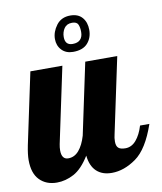

<svg xmlns="http://www.w3.org/2000/svg" viewBox="-89 -779 718 851"><g transform="rotate(-10 269.5 -353.5)"><path d="M200 -622Q200 -654 222 -683.5Q244 -713 285 -713Q320 -713 338.5 -691.5Q357 -670 357 -636Q357 -600 335.5 -576Q314 -552 270 -552Q238 -552 219 -572Q200 -592 200 -622ZM320 -633Q320 -654 314 -667Q308 -680 287 -680Q263 -680 251.5 -663Q240 -646 240 -624Q240 -587 274 -587Q297 -587 308.5 -599Q320 -611 320 -633ZM-8 -114Q-8 -139 0 -179L68 -500H212L140 -160Q137 -145 137 -132Q137 -91 167 -91Q195 -91 215 -114.5Q235 -138 247 -179L315 -500H459L387 -160Q383 -145 383 -128Q383 -108 392.5 -99.5Q402 -91 424 -91Q452 -91 472.5 -115Q493 -139 505 -179H547Q510 -71 455.5 -32.5Q401 6 346 6Q303 6 277.5 -18Q252 -42 247 -89Q213 -34 175.5 -14Q138 6 99 6Q51 6 21.5 -24Q-8 -54 -8 -114Z"/></g></svg>

Font: Lobster
Style: Regular
Weight: 400
Designer: Impallari Type
Foundry: Impallari Type
Version: Version 2.100